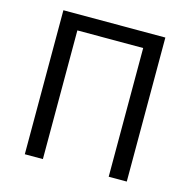

<svg xmlns="http://www.w3.org/2000/svg" viewBox="-107 -838 935 944"><g transform="rotate(15 360.5 -366.5)"><path d="M101 0H193V-655H528V0H620V-733H101Z"/></g></svg>

Font: Source Han Sans JP
Style: Regular
Weight: 400
Designer: Ryoko NISHIZUKA 西塚涼子 (kana, bopomofo & ideographs); Paul D. Hunt (Latin, Greek & Cyrillic); Sandoll Communications 산돌커뮤니
Foundry: Adobe
Version: Version 2.004;hotconv 1.0.118;makeotfexe 2.5.65603